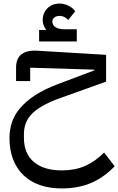

<svg xmlns="http://www.w3.org/2000/svg" viewBox="-20 -751 662 1075"><path d="M325 304Q257 304 203 285Q149 266 111 229.5Q73 193 53 140.5Q33 88 33 22Q33 -23 46.5 -65Q60 -107 92 -145Q124 -183 175.5 -217Q227 -251 304 -280L508 -357V-361L149 -372V-297H70V-373Q70 -424 101 -447.5Q132 -471 191 -467L574 -444V-294L323 -204Q214 -166 164 -119Q114 -72 114 -1V21Q114 108 169 155.5Q224 203 327 203Q399 203 455.5 178.5Q512 154 563 103L622 180Q560 244 488.5 274Q417 304 325 304ZM199 -583H236L237 -587Q229 -597 224 -610.5Q219 -624 219 -638Q219 -678 245.5 -704.5Q272 -731 314 -731Q338 -731 362.5 -719.5Q387 -708 401 -688L362 -639Q341 -662 314 -662Q296 -662 284.5 -653Q273 -644 273 -630Q273 -610 291.5 -598.5Q310 -587 344 -587H410V-519H199Z"/></svg>

Font: IBM Plex Sans Arabic Text
Style: Regular
Weight: 450
Designer: Mike Abbink, Paul van der Laan, Pieter van Rosmalen, Wael Morcos, Khajak Apelian
Foundry: Bold Monday
Version: Version 1.2